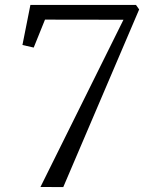

<svg xmlns="http://www.w3.org/2000/svg" viewBox="-20 -763 588 783"><path d="M483.5 -682.5 163.5 -683 117.5 -569 71.5 -579.5 104 -743H534.5L547.5 -724.5L238 0L145 -0.5Z"/></svg>

Font: Merriweather 60pt Light
Style: Italic
Weight: 300
Italic angle: -7.8°
Version: Version 2.101